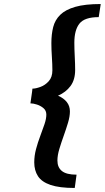

<svg xmlns="http://www.w3.org/2000/svg" viewBox="-20 -768 520 953"><path d="M139 -311 141 -328Q157 -328 180.5 -336.5Q204 -345 222 -365Q240 -385 240 -419Q240 -448 237.5 -485.5Q235 -523 235 -554Q235 -598 244 -633.5Q253 -669 279 -694.5Q305 -720 353.5 -734Q402 -748 480 -748L470 -683Q400 -683 374.5 -651Q349 -619 349 -556Q349 -526 351 -488Q353 -450 353 -421Q353 -372 330 -341Q307 -310 268 -293Q296 -281 311.5 -261.5Q327 -242 327 -215Q327 -190 317.5 -158.5Q308 -127 296 -93.5Q284 -60 274.5 -28.5Q265 3 265 29Q265 63 287.5 81Q310 99 360 99L351 165Q275 165 231 150Q187 135 168.5 106.5Q150 78 150 38Q150 5 159 -28.5Q168 -62 180 -93.5Q192 -125 201 -152Q210 -179 210 -199Q210 -219 196 -231Q182 -243 163.5 -249Q145 -255 131 -255Z"/></svg>

Font: Arsenal SC
Style: Bold Italic
Weight: 700
Italic angle: -9.10001°
Designer: Andrij Shevchenko
Foundry: Stairsfor
Version: Version 2.001; ttfautohint (v1.8.4.7-5d5b)